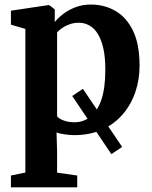

<svg xmlns="http://www.w3.org/2000/svg" viewBox="-20 -583 666 844"><path d="M469.5 94.5 297.5 -161 344.5 -192.5 517 63ZM28 240.5V188.5L91.5 175.5V-456L28 -474.5V-536L192 -560.5H196.5L221 -541.5L220.5 -486Q234 -503 257 -521Q280 -539 311.2 -551Q342.5 -563 379.5 -563Q439 -563 487.5 -535Q536 -507 564.8 -447.8Q593.5 -388.5 593.5 -294Q593.5 -231.5 574.2 -176.2Q555 -121 518 -78.8Q481 -36.5 427.8 -12.8Q374.5 11 306.5 11Q285.5 11 263.2 7.5Q241 4 228.5 -0.5L231 79.5V176L319.5 188.5V240.5ZM307.5 -45.5Q345.5 -45.5 376.2 -68.8Q407 -92 425 -143Q443 -194 443 -277Q443 -332.5 434 -371.5Q425 -410.5 409.2 -435.2Q393.5 -460 372.2 -471.5Q351 -483 326.5 -483Q304.5 -483 285.8 -476.2Q267 -469.5 253 -459.8Q239 -450 231 -440.5V-72Q238.5 -61.5 259.5 -53.5Q280.5 -45.5 307.5 -45.5Z"/></svg>

Font: Merriweather 36pt
Style: Bold
Weight: 700
Designer: Eben Sorkin
Foundry: Eben Sorkin
Version: Version 2.100